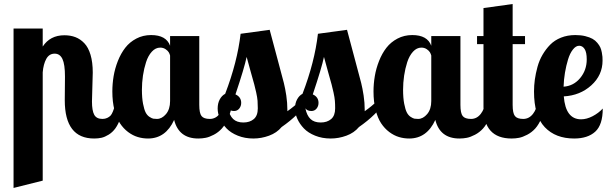

<svg xmlns="http://www.w3.org/2000/svg" viewBox="-20 -678 3024 948"><path d="M300.8 -299.8Q300.8 -360.4 288.3 -386.7Q275.9 -413.1 250 -413.1Q222.7 -413.1 208.5 -387.2Q194.3 -361.3 190.9 -320.8V213.9L46.9 250V-537.1H190.9V-448.2Q227.5 -503.9 297.9 -503.9Q328.1 -503.9 352.3 -494.6Q376.5 -485.4 396.2 -464.8Q416 -444.3 427 -407.5Q438 -370.6 438 -319.8Q438 -302.2 436 -248Q434.1 -193.8 434.1 -176.8Q434.1 -131.8 445.3 -111.3Q456.5 -90.8 485.8 -90.8Q499 -90.8 509.3 -95.7Q519.5 -100.6 525.6 -106.9Q531.7 -113.3 537.1 -126.7Q542.5 -140.1 544.9 -149.9Q547.4 -159.7 551.8 -179.2H594.2Q588.4 -132.8 576.2 -98.4Q564 -64 549.8 -44.4Q535.6 -24.9 516.6 -13.2Q497.6 -1.5 481.2 2.2Q464.8 5.9 444.8 5.9Q299.8 5.9 299.8 -183.1Q299.8 -191.9 300.3 -240.7Q300.8 -289.6 300.8 -299.8Z M819.8 -500H963.9V-160.2Q963.9 -119.1 975.1 -105Q986.3 -90.8 1016.1 -90.8Q1044.9 -90.8 1064.5 -116Q1084 -141.1 1086.9 -179.2H1128.9Q1122.6 -132.3 1107.7 -97.4Q1092.8 -62.5 1075.4 -43.5Q1058.1 -24.4 1035.6 -12.7Q1013.2 -1 995.6 2.4Q978 5.9 959 5.9Q862.8 5.9 839.8 -85.9Q797.9 5.9 710.9 5.9Q684.6 5.9 660.2 -1.5Q635.7 -8.8 612.5 -26.1Q589.4 -43.5 572.3 -69.3Q555.2 -95.2 544.9 -135.5Q534.7 -175.8 534.7 -226.1Q534.7 -264.2 541 -302Q547.4 -339.8 562 -377Q576.7 -414.1 598.4 -442.1Q620.1 -470.2 653.1 -487.5Q686 -504.9 726.1 -504.9Q800.8 -504.9 819.8 -452.1ZM819.8 -179.2V-403.8Q817.9 -411.6 813.5 -419.4Q809.1 -427.2 797.6 -435.1Q786.1 -442.9 771 -442.9Q748 -442.9 729.7 -422.9Q711.4 -402.8 701.2 -371.1Q690.9 -339.4 685.8 -304.4Q680.7 -269.5 680.7 -234.9Q680.7 -194.3 686.3 -165.5Q691.9 -136.7 699.2 -122.6Q706.5 -108.4 718.3 -100.8Q730 -93.3 737.1 -92Q744.1 -90.8 754.9 -90.8Q779.3 -90.8 799.6 -114.7Q819.8 -138.7 819.8 -179.2Z M1460 -179.2H1502Q1456.5 -110.4 1370.6 -50.8Q1346.7 -22 1308.6 -8.1Q1270.5 5.9 1231 5.9Q1189 5.9 1154.3 -8.1Q1119.6 -22 1098.6 -43.9Q1077.6 -65.9 1066.2 -91.6Q1054.7 -117.2 1054.7 -142.1Q1054.7 -168 1064.9 -187Q1075.2 -206.1 1091.8 -214.8Q1151.9 -371.6 1168 -511.2L1311.5 -530.8Q1329.6 -461.9 1352.3 -378.2Q1375 -294.4 1381.6 -268.1Q1388.2 -241.7 1393.6 -206.3Q1398.9 -170.9 1398.9 -134.8V-128.9Q1435.1 -154.3 1460 -179.2ZM1170.9 -169.9Q1170.9 -153.8 1161.1 -141.8Q1151.4 -129.9 1135.7 -129.9Q1115.2 -129.9 1106 -143.1Q1113.3 -107.4 1131.3 -90.3Q1149.4 -73.2 1181.6 -73.2Q1213.4 -73.2 1233.2 -90.1Q1252.9 -106.9 1252.9 -143.1Q1252.9 -164.1 1251.7 -180.2Q1250.5 -196.3 1244.9 -221.7Q1239.3 -247.1 1235.4 -261.2Q1231.4 -275.4 1218.5 -321.5Q1205.6 -367.7 1197.8 -397Q1187 -344.2 1142.6 -211.9Q1170.9 -199.2 1170.9 -169.9Z M1841.8 -179.2H1883.8Q1838.4 -110.4 1752.4 -50.8Q1728.5 -22 1690.4 -8.1Q1652.3 5.9 1612.8 5.9Q1570.8 5.9 1536.1 -8.1Q1501.5 -22 1480.5 -43.9Q1459.5 -65.9 1448 -91.6Q1436.5 -117.2 1436.5 -142.1Q1436.5 -168 1446.8 -187Q1457 -206.1 1473.6 -214.8Q1533.7 -371.6 1549.8 -511.2L1693.4 -530.8Q1711.4 -461.9 1734.1 -378.2Q1756.8 -294.4 1763.4 -268.1Q1770 -241.7 1775.4 -206.3Q1780.8 -170.9 1780.8 -134.8V-128.9Q1816.9 -154.3 1841.8 -179.2ZM1552.7 -169.9Q1552.7 -153.8 1543 -141.8Q1533.2 -129.9 1517.6 -129.9Q1497.1 -129.9 1487.8 -143.1Q1495.1 -107.4 1513.2 -90.3Q1531.2 -73.2 1563.5 -73.2Q1595.2 -73.2 1615 -90.1Q1634.8 -106.9 1634.8 -143.1Q1634.8 -164.1 1633.5 -180.2Q1632.3 -196.3 1626.7 -221.7Q1621.1 -247.1 1617.2 -261.2Q1613.3 -275.4 1600.3 -321.5Q1587.4 -367.7 1579.6 -397Q1568.8 -344.2 1524.4 -211.9Q1552.7 -199.2 1552.7 -169.9Z M2109.4 -500H2253.4V-160.2Q2253.4 -119.1 2264.6 -105Q2275.9 -90.8 2305.7 -90.8Q2334.5 -90.8 2354 -116Q2373.5 -141.1 2376.5 -179.2H2418.5Q2412.1 -132.3 2397.2 -97.4Q2382.3 -62.5 2365 -43.5Q2347.7 -24.4 2325.2 -12.7Q2302.7 -1 2285.2 2.4Q2267.6 5.9 2248.5 5.9Q2152.3 5.9 2129.4 -85.9Q2087.4 5.9 2000.5 5.9Q1974.1 5.9 1949.7 -1.5Q1925.3 -8.8 1902.1 -26.1Q1878.9 -43.5 1861.8 -69.3Q1844.7 -95.2 1834.5 -135.5Q1824.2 -175.8 1824.2 -226.1Q1824.2 -264.2 1830.6 -302Q1836.9 -339.8 1851.6 -377Q1866.2 -414.1 1887.9 -442.1Q1909.7 -470.2 1942.6 -487.5Q1975.6 -504.9 2015.6 -504.9Q2090.3 -504.9 2109.4 -452.1ZM2109.4 -179.2V-403.8Q2107.4 -411.6 2103 -419.4Q2098.6 -427.2 2087.2 -435.1Q2075.7 -442.9 2060.5 -442.9Q2037.6 -442.9 2019.3 -422.9Q2001 -402.8 1990.7 -371.1Q1980.5 -339.4 1975.3 -304.4Q1970.2 -269.5 1970.2 -234.9Q1970.2 -194.3 1975.8 -165.5Q1981.4 -136.7 1988.8 -122.6Q1996.1 -108.4 2007.8 -100.8Q2019.5 -93.3 2026.6 -92Q2033.7 -90.8 2044.4 -90.8Q2068.8 -90.8 2089.1 -114.7Q2109.4 -138.7 2109.4 -179.2Z M2367.2 -638.2 2511.2 -658.2V-500H2572.3V-460H2511.2V-160.2Q2511.2 -119.1 2522.5 -105Q2533.7 -90.8 2563.5 -90.8Q2592.3 -90.8 2611.8 -116Q2631.3 -141.1 2634.3 -179.2H2676.3Q2669.9 -132.3 2655 -97.4Q2640.1 -62.5 2622.8 -43.5Q2605.5 -24.4 2583 -12.7Q2560.5 -1 2543 2.4Q2525.4 5.9 2506.3 5.9Q2367.2 5.9 2367.2 -148.9V-460H2335.4V-500H2367.2Z M2849.1 -88.9Q2876.5 -88.9 2906 -104.2Q2935.5 -119.6 2956.1 -142.1Q2956.1 -61.5 2918.9 -27.8Q2881.8 5.9 2814.9 5.9Q2723.1 5.9 2669.9 -50Q2616.7 -106 2616.7 -226.1Q2616.7 -255.9 2620.8 -285.6Q2625 -315.4 2633.8 -347.7Q2642.6 -379.9 2658.7 -407.5Q2674.8 -435.1 2696.5 -457.3Q2718.3 -479.5 2750.2 -492.2Q2782.2 -504.9 2820.8 -504.9Q2848.1 -504.9 2869.9 -499.5Q2891.6 -494.1 2905.5 -486.3Q2919.4 -478.5 2929.4 -466.3Q2939.5 -454.1 2944.1 -443.8Q2948.7 -433.6 2951.4 -419.4Q2954.1 -405.3 2954.6 -397.5Q2955.1 -389.6 2955.1 -378.9Q2955.1 -307.1 2899.7 -256.8Q2844.2 -206.5 2763.7 -202.1Q2772.5 -88.9 2849.1 -88.9ZM2877 -384.8Q2877 -419.9 2866.5 -436Q2856 -452.1 2839.8 -452.1Q2823.2 -452.1 2808.6 -433.3Q2793.9 -414.6 2784.7 -384.3Q2775.4 -354 2769.5 -319.1Q2763.7 -284.2 2762.7 -250Q2812 -253.4 2844.5 -292.5Q2877 -331.5 2877 -384.8Z"/></svg>

Font: Lobster Two
Style: Bold
Weight: 700
Designer: Pablo Impallari
Foundry: Pablo Impallari. www.impallari.com
Version: Version 1.006